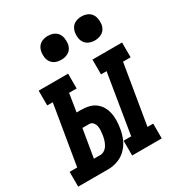

<svg xmlns="http://www.w3.org/2000/svg" viewBox="-223 -870 921 989"><g transform="rotate(-30 237.5 -375.5)"><path d="M275 0V-88H320L378 -442H345V-530H521V-442H476L417 -88H451V0ZM-46 0V-88H-1L58 -442H25V-530H200V-442H155L138 -335H165Q188 -335 209.5 -330Q231 -325 248 -312.5Q265 -300 276 -281.5Q287 -263 291.5 -241.5Q296 -220 295.5 -197.5Q295 -175 291 -152Q287 -124 275.5 -95.5Q264 -67 242.5 -44.5Q221 -22 192 -11Q163 0 134 0ZM96 -84H134Q148 -84 160 -92.5Q172 -101 179 -113.5Q186 -126 190 -139Q194 -152 196 -165Q198 -179 199 -192.5Q200 -206 197.5 -218.5Q195 -231 186.5 -241Q178 -251 165 -251H124ZM406 -609Q389 -609 373.5 -615Q358 -621 348.5 -634Q339 -647 336.5 -663.5Q334 -680 337 -697Q339 -709 345 -720Q351 -731 361 -738Q371 -745 383 -748Q395 -751 406 -751Q423 -751 438.5 -745Q454 -739 463.5 -726Q473 -713 475.5 -696.5Q478 -680 476 -663Q474 -651 468 -640Q462 -629 451.5 -622Q441 -615 429.5 -612Q418 -609 406 -609ZM206 -609Q189 -609 173.5 -615Q158 -621 148.5 -634Q139 -647 136.5 -663.5Q134 -680 137 -697Q139 -709 145 -720Q151 -731 161 -738Q171 -745 183 -748Q195 -751 206 -751Q223 -751 238.5 -745Q254 -739 263.5 -726Q273 -713 275.5 -696.5Q278 -680 276 -663Q274 -651 268 -640Q262 -629 251.5 -622Q241 -615 229.5 -612Q218 -609 206 -609Z"/></g></svg>

Font: Iosevka Slab Semibold Oblique
Style: Regular
Weight: 600
Italic angle: -9°
Monospace: yes
Designer: Belleve Invis
Foundry: Belleve Invis
Version: Version 11.1.1; ttfautohint (v1.8.3)